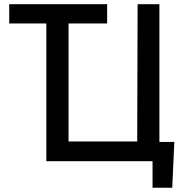

<svg xmlns="http://www.w3.org/2000/svg" viewBox="-20 -759 908 904"><path d="M198.2 0V-648.4H23.4V-739.3H484.4V-648.4H302.7V-92.8H626L627.9 -739.3H730.5V-90.8H800.8L791 125H698.2V0Z"/></svg>

Font: RobotoJAA
Style: Medium
Weight: 500
Version: Version 2.05; 2016-11-05